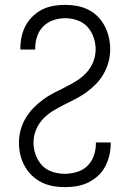

<svg xmlns="http://www.w3.org/2000/svg" viewBox="-20 -763 540 791"><path d="M247 8Q222 8 197.5 3.5Q173 -1 151 -12Q129 -23 111 -40.5Q93 -58 81 -80Q69 -102 63.5 -126.5Q58 -151 58 -175Q58 -202 65 -227.5Q72 -253 85.5 -276Q99 -299 117.5 -318Q136 -337 157 -352.5Q178 -368 201.5 -380Q225 -392 249 -404Q273 -416 295.5 -430Q318 -444 336 -463.5Q354 -483 364 -508Q374 -533 374 -560Q374 -585 365.5 -609.5Q357 -634 340 -652.5Q323 -671 298.5 -679.5Q274 -688 249 -688Q224 -688 200 -680Q176 -672 158.5 -654.5Q141 -637 133 -613Q125 -589 125 -564V-559H64V-566Q64 -590 69.5 -614Q75 -638 86.5 -659Q98 -680 116 -697Q134 -714 155.5 -724.5Q177 -735 201 -739Q225 -743 249 -743Q273 -743 297.5 -738.5Q322 -734 344 -723Q366 -712 383.5 -694Q401 -676 412 -654.5Q423 -633 428.5 -608.5Q434 -584 434 -560Q434 -533 427 -507.5Q420 -482 407 -459Q394 -436 375.5 -417Q357 -398 335.5 -382.5Q314 -367 290.5 -355Q267 -343 243 -331Q219 -319 196.5 -305Q174 -291 156 -271.5Q138 -252 128 -227Q118 -202 118 -176Q118 -150 127 -125Q136 -100 153.5 -81.5Q171 -63 196 -55Q221 -47 247 -47Q272 -47 297 -54.5Q322 -62 340 -79.5Q358 -97 366.5 -121.5Q375 -146 375 -171V-176H436V-169Q436 -144 430 -120.5Q424 -97 412.5 -75.5Q401 -54 382.5 -37.5Q364 -21 342 -10.5Q320 0 295.5 4Q271 8 247 8Z"/></svg>

Font: Iosevka Fixed SS04 Light
Style: Regular
Weight: 300
Monospace: yes
Designer: Belleve Invis
Foundry: Belleve Invis
Version: Version 32.5.0